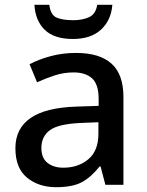

<svg xmlns="http://www.w3.org/2000/svg" viewBox="-20 -768 611 798"><path d="M296 -548Q394 -548 443.5 -503.5Q493 -459 493 -365V0H418L398 -76H394Q358 -31 319.5 -10.5Q281 10 213 10Q141 10 92.5 -29.5Q44 -69 44 -152Q44 -234 107 -277.5Q170 -321 299 -325L390 -328V-356Q390 -418 362.5 -442.5Q335 -467 286 -467Q245 -467 207 -454.5Q169 -442 134 -426L103 -501Q140 -521 190 -534.5Q240 -548 296 -548ZM316 -257Q223 -253 187.5 -227Q152 -201 152 -153Q152 -111 177.5 -91Q203 -71 243 -71Q305 -71 347 -106Q389 -141 389 -212V-260ZM447 -748Q442 -684 400 -645Q358 -606 283 -606Q205 -606 166 -644Q127 -682 123 -748H185Q190 -706 215 -695Q240 -684 285 -684Q322 -684 350 -696.5Q378 -709 384 -748Z"/></svg>

Font: Noto Sans Syriac Medium
Style: Regular
Weight: 500
Designer: Patrick Giasson and the Monotype Design Team
Foundry: Monotype Imaging Inc.
Version: Version 3.000; ttfautohint (v1.8.4.7-5d5b)